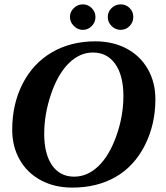

<svg xmlns="http://www.w3.org/2000/svg" viewBox="-20 -852 762 882"><path d="M546.9 -411.6Q546.9 -504.4 509.8 -557.6Q472.7 -610.8 406.2 -610.8Q346.7 -610.8 296.6 -562Q246.6 -513.2 214.8 -420.7Q183.1 -328.1 183.1 -236.8Q183.1 -145 219.2 -92.8Q255.4 -40.5 320.8 -40.5Q381.8 -40.5 432.1 -88.9Q482.4 -137.2 514.6 -228Q546.9 -318.8 546.9 -411.6ZM312 9.8Q231 9.8 168.2 -23.7Q105.5 -57.1 70.8 -117.9Q36.1 -178.7 36.1 -255.9Q36.1 -374 84 -467.5Q131.8 -561 218.5 -611.6Q305.2 -662.1 418 -662.1Q499 -662.1 561.8 -628.7Q624.5 -595.2 659.2 -534.4Q693.8 -473.6 693.8 -396.5Q693.8 -279.3 644.8 -183.3Q595.7 -87.4 510.5 -38.8Q425.3 9.8 312 9.8ZM534.2 -714.8Q510.7 -714.8 492.9 -732.2Q475.1 -749.5 475.1 -773.9Q475.1 -798.3 492.9 -815.2Q510.7 -832 534.2 -832Q558.1 -832 575.2 -815.4Q592.3 -798.8 592.3 -773.9Q592.3 -749.5 575.2 -732.2Q558.1 -714.8 534.2 -714.8ZM360.4 -714.8Q336.9 -714.8 319.1 -732.9Q301.3 -751 301.3 -773.9Q301.3 -797.4 318.8 -814.7Q336.4 -832 360.4 -832Q384.3 -832 401.4 -814.7Q418.5 -797.4 418.5 -773.9Q418.5 -749.5 401.4 -732.2Q384.3 -714.8 360.4 -714.8Z"/></svg>

Font: Tinos
Style: Bold Italic
Weight: 700
Italic angle: -16.333°
Designer: Steve Matteson
Foundry: Monotype Imaging Inc.
Version: Version 1.23